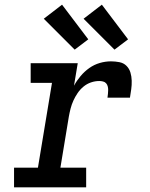

<svg xmlns="http://www.w3.org/2000/svg" viewBox="-20 -800 640 820"><path d="M40 0V-84H142L202 -446H111V-530H312L296 -434Q308 -456 324.5 -475.5Q341 -495 361.5 -509.5Q382 -524 406 -531Q430 -538 454 -538Q472 -538 490 -534.5Q508 -531 520 -519Q532 -507 537 -490.5Q542 -474 542.5 -455.5Q543 -437 540.5 -419Q538 -401 535 -383H439Q440 -391 441 -399Q442 -407 442 -415.5Q442 -424 440 -431.5Q438 -439 433 -444.5Q428 -450 420 -452Q412 -454 404 -454Q386 -454 368.5 -448Q351 -442 336.5 -430Q322 -418 311.5 -402.5Q301 -387 293.5 -370.5Q286 -354 281.5 -336.5Q277 -319 274 -302L238 -84H348V0ZM469 -588 337 -720 415 -780 527 -632ZM299 -588 167 -720 245 -780 357 -632Z"/></svg>

Font: Iosevka Slab MdExObl
Style: Regular
Weight: 500
Width: 7
Italic angle: -9°
Monospace: yes
Designer: Belleve Invis
Foundry: Belleve Invis
Version: Version 11.1.1; ttfautohint (v1.8.3)